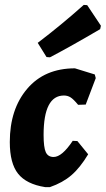

<svg xmlns="http://www.w3.org/2000/svg" viewBox="-20 -755 432 784"><path d="M322 -735 336 -734 392 -650 389 -636Q270 -566 184 -521L170 -522L134 -580Q229 -652 322 -735ZM286 -476 367 -451 371 -436 330 -328 299 -327Q280 -350 268 -357.5Q256 -365 241 -365Q158 -365 158 -204Q158 -153 167 -133.5Q176 -114 199 -114Q233 -114 277 -180L296 -179L340 -125Q307 -70 271.5 -39.5Q236 -9 184 9H164Q88 -3 54 -45.5Q20 -88 20 -175Q20 -309 91 -392.5Q162 -476 286 -476Z"/></svg>

Font: Alegreya Sans ExtraBold
Style: Italic
Weight: 800
Italic angle: -7°
Designer: Juan Pablo del Peral
Foundry: Huerta Tipografica
Version: Version 2.007